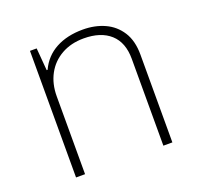

<svg xmlns="http://www.w3.org/2000/svg" viewBox="-102 -669 812 781"><g transform="rotate(-20 303.5 -278.0)"><path d="M100 0V-548H129L137 -451H141Q165 -503 214 -529.5Q263 -556 331 -556Q383 -556 425 -537Q467 -518 492 -479Q517 -440 517 -380V0H478V-376Q478 -447 437 -484Q396 -521 322 -521Q267 -521 225.5 -497.5Q184 -474 161.5 -432.5Q139 -391 139 -337V0Z"/></g></svg>

Font: Noto Sans Thai ExtraLight
Style: Regular
Weight: 200
Designer: Monotype Design Team
Foundry: Monotype Imaging Inc.
Version: Version 2.001; ttfautohint (v1.8.4.7-5d5b)